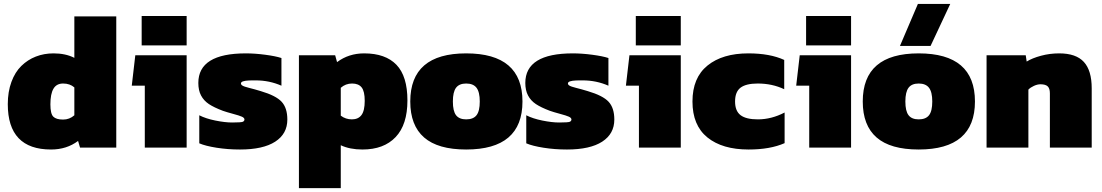

<svg xmlns="http://www.w3.org/2000/svg" viewBox="-20 -758 5661 986"><path d="M242.2 9.8Q20 9.8 20 -223.1Q20 -286.6 38.6 -337.2Q57.1 -387.7 89.6 -419.4Q122.1 -451.2 164.1 -467.5Q206.1 -483.9 254.9 -483.9Q316.9 -483.9 361.8 -460.9V-673.8H577.1V0H391.1L380.9 -34.2Q322.3 9.8 242.2 9.8ZM304.2 -144Q336.9 -144 361.8 -166V-309.1Q338.9 -329.1 304.2 -329.1Q270 -329.1 254.4 -302.2Q238.8 -275.4 238.8 -222.2Q238.8 -173.8 253.7 -158.9Q268.6 -144 304.2 -144Z M707.5 -524.9V-675.8H938.5V-524.9ZM723.6 0V-317.9H656.7L674.8 -474.1H938.5V0Z M1212.4 9.8Q1149.4 9.8 1092.3 0.7Q1035.2 -8.3 1003.4 -22V-166Q1036.6 -148.9 1086.2 -138.9Q1135.7 -128.9 1172.4 -128.9Q1218.8 -128.9 1227.5 -132.8Q1234.9 -136.7 1235.4 -144Q1235.4 -152.8 1222.4 -158.7Q1209.5 -164.6 1176.8 -173.3Q1144 -182.1 1124.5 -189Q1079.1 -206.1 1052.7 -223.6Q1026.4 -241.2 1012.5 -267.6Q998.5 -293.9 998.5 -332Q998.5 -483.9 1242.7 -483.9Q1289.1 -483.9 1342.5 -476.8Q1396 -469.7 1425.3 -460V-317.9Q1363.3 -345.2 1293.5 -345.2Q1281.7 -345.2 1275.4 -345.2Q1269 -345.2 1258.3 -344.7Q1247.6 -344.2 1241.7 -343.3Q1235.8 -342.3 1229.5 -340.6Q1223.1 -338.9 1220.2 -335.9Q1217.3 -333 1217.3 -329.1Q1217.3 -324.2 1222.2 -320.3Q1227.1 -316.4 1237.3 -313Q1247.6 -309.6 1258.5 -306.9Q1269.5 -304.2 1287.4 -299.3Q1305.2 -294.4 1319.3 -290Q1397 -267.1 1426.3 -235.4Q1455.6 -203.6 1455.6 -144Q1455.6 -70.8 1393.3 -30.5Q1331.1 9.8 1212.4 9.8Z M1515.1 208V-474.1H1701.2L1710.9 -439Q1771 -483.9 1850.1 -483.9Q1959.5 -483.9 2015.9 -425.3Q2072.3 -366.7 2072.3 -242.2Q2072.3 -117.7 2011.7 -54Q1951.2 9.8 1841.3 9.8Q1776.4 9.8 1730 -12.2V208ZM1787.1 -145Q1819.8 -145 1836.4 -167.2Q1853 -189.5 1853 -240.2Q1853 -289.1 1837.2 -309.1Q1821.3 -329.1 1788.1 -329.1Q1754.9 -329.1 1730 -307.1V-164.1Q1754.9 -145 1787.1 -145Z M2374 9.8Q2229 9.8 2158 -52Q2086.9 -113.8 2086.9 -236.8Q2086.9 -483.9 2374 -483.9Q2663.1 -483.9 2663.1 -236.8Q2663.1 9.8 2374 9.8ZM2374 -145Q2410.6 -145 2427.2 -166.3Q2443.8 -187.5 2443.8 -236.8Q2443.8 -285.6 2427 -307.4Q2410.2 -329.1 2374 -329.1Q2338.4 -329.1 2322 -307.4Q2305.7 -285.6 2305.7 -236.8Q2305.7 -187.5 2322 -166.3Q2338.4 -145 2374 -145Z M2891.6 9.8Q2828.6 9.8 2771.5 0.7Q2714.4 -8.3 2682.6 -22V-166Q2715.8 -148.9 2765.4 -138.9Q2814.9 -128.9 2851.6 -128.9Q2897.9 -128.9 2906.7 -132.8Q2914.1 -136.7 2914.6 -144Q2914.6 -152.8 2901.6 -158.7Q2888.7 -164.6 2856 -173.3Q2823.2 -182.1 2803.7 -189Q2758.3 -206.1 2731.9 -223.6Q2705.6 -241.2 2691.7 -267.6Q2677.7 -293.9 2677.7 -332Q2677.7 -483.9 2921.9 -483.9Q2968.3 -483.9 3021.7 -476.8Q3075.2 -469.7 3104.5 -460V-317.9Q3042.5 -345.2 2972.7 -345.2Q2960.9 -345.2 2954.6 -345.2Q2948.2 -345.2 2937.5 -344.7Q2926.8 -344.2 2920.9 -343.3Q2915 -342.3 2908.7 -340.6Q2902.3 -338.9 2899.4 -335.9Q2896.5 -333 2896.5 -329.1Q2896.5 -324.2 2901.4 -320.3Q2906.2 -316.4 2916.5 -313Q2926.8 -309.6 2937.7 -306.9Q2948.7 -304.2 2966.6 -299.3Q2984.4 -294.4 2998.5 -290Q3076.2 -267.1 3105.5 -235.4Q3134.8 -203.6 3134.8 -144Q3134.8 -70.8 3072.5 -30.5Q3010.3 9.8 2891.6 9.8Z M3245.1 -524.9V-675.8H3476.1V-524.9ZM3261.2 0V-317.9H3194.3L3212.4 -474.1H3476.1V0Z M3824.2 9.8Q3689.5 9.8 3612.8 -52.2Q3536.1 -114.3 3536.1 -236.8Q3536.1 -358.9 3613.3 -421.4Q3690.4 -483.9 3823.2 -483.9Q3934.1 -483.9 4007.3 -450.2V-299.8Q3945.8 -329.1 3871.1 -329.1Q3811.5 -329.1 3783.2 -307.9Q3754.9 -286.6 3754.9 -236.8Q3754.9 -188 3783.2 -166.5Q3811.5 -145 3872.1 -145Q3941.9 -145 4009.3 -180.2V-22.9Q3935.1 9.8 3824.2 9.8Z M4119.6 -524.9V-675.8H4350.6V-524.9ZM4135.7 0V-317.9H4068.8L4086.9 -474.1H4350.6V0Z M4601.6 -522 4693.8 -737.8H4859.9L4758.8 -522ZM4697.8 9.8Q4552.7 9.8 4481.7 -52Q4410.6 -113.8 4410.6 -236.8Q4410.6 -483.9 4697.8 -483.9Q4986.8 -483.9 4986.8 -236.8Q4986.8 9.8 4697.8 9.8ZM4697.8 -145Q4734.4 -145 4751 -166.3Q4767.6 -187.5 4767.6 -236.8Q4767.6 -285.6 4750.7 -307.4Q4733.9 -329.1 4697.8 -329.1Q4662.1 -329.1 4645.8 -307.4Q4629.4 -285.6 4629.4 -236.8Q4629.4 -187.5 4645.8 -166.3Q4662.1 -145 4697.8 -145Z M5046.4 0V-474.1H5247.6L5252.4 -441.9Q5280.8 -459.5 5325.9 -471.7Q5371.1 -483.9 5419.4 -483.9Q5505.9 -483.9 5546.1 -439.9Q5586.4 -396 5586.4 -304.2V0H5371.6V-278.8Q5371.6 -303.7 5360.4 -314.5Q5349.1 -325.2 5323.2 -325.2Q5307.6 -325.2 5289.8 -317.1Q5272 -309.1 5261.2 -297.9V0Z"/></svg>

Font: Kanit ExtraBold
Style: Regular
Weight: 800
Designer: Katatrad Team
Foundry: CadsonDemak
Version: Version 1.000;PS 001.000;hotconv 1.0.88;makeotf.lib2.5.64775